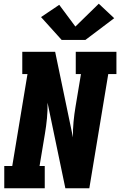

<svg xmlns="http://www.w3.org/2000/svg" viewBox="-20 -1014 647 1034"><path d="M3 0V-120H46L128 -615H100V-735H277L373 -274Q372 -315 376 -357.5Q380 -400 387 -441L416 -615H388V-735H607V-615H563L461 0H332L236 -461Q237 -420 233 -377.5Q229 -335 222 -294L193 -120H221V0ZM440 -799H312L201 -922L299 -988L386 -871L512 -994L595 -916Z"/></svg>

Font: Iosevka Slab Heavy Extended
Style: Italic
Weight: 900
Width: 7
Italic angle: -9°
Monospace: yes
Designer: Belleve Invis
Foundry: Belleve Invis
Version: Version 11.1.0; ttfautohint (v1.8.3)